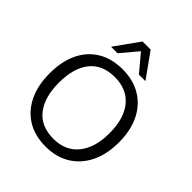

<svg xmlns="http://www.w3.org/2000/svg" viewBox="-250 -1100 1271 1271"><g transform="rotate(45 386.0 -464.0)"><path d="M62 -353Q62 -465 100.5 -545.5Q139 -626 211.5 -670Q284 -714 386 -714Q485 -714 558 -670Q631 -626 670.5 -545.5Q710 -465 710 -354Q710 -242 670 -161Q630 -80 557.5 -35.5Q485 9 386 9Q284 9 212 -35.5Q140 -80 101 -161Q62 -242 62 -353ZM149 -353Q149 -217 209 -140.5Q269 -64 386 -64Q498 -64 560.5 -140.5Q623 -217 623 -353Q623 -490 561 -565.5Q499 -641 386 -641Q269 -641 209 -565.5Q149 -490 149 -353ZM225 -765 348 -937H424L547 -765H486L386 -884L286 -765Z"/></g></svg>

Font: Mulish ExtraLight
Style: Regular
Weight: 400
Version: Version 3.603